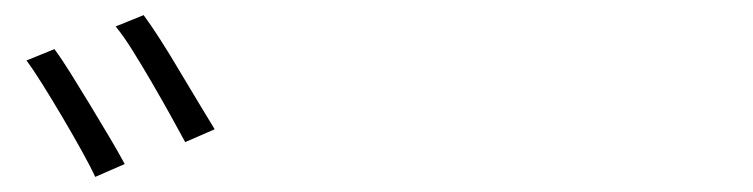

<svg xmlns="http://www.w3.org/2000/svg" viewBox="-20 -816 996 254"><path d="M52 -751Q61 -739 73.5 -719Q86 -699 99 -677.5Q112 -656 124.5 -635Q137 -614 145 -599L106 -582Q99 -597 87 -618.5Q75 -640 62 -662Q49 -684 36.5 -704Q24 -724 15 -736ZM170 -796Q179 -784 191.5 -764.5Q204 -745 217 -723Q230 -701 242.5 -680.5Q255 -660 264 -645L225 -628Q217 -643 205 -664.5Q193 -686 180.5 -707.5Q168 -729 155.5 -749Q143 -769 133 -781Z"/></svg>

Font: Kinto Sans Light
Style: Regular
Weight: 300
Designer: Authors: Ryoko NISHIZUKA  (kana & ideographs); Paul D. Hunt (Latin, Greek & Cyrillic); Wenlong ZHANG  (bopomofo); Sandol
Foundry: Adobe Systems Incorporated, ookami Inc.
Version: Version 0.001